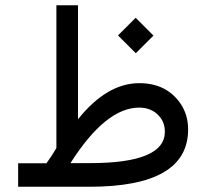

<svg xmlns="http://www.w3.org/2000/svg" viewBox="-20 -713 789 733"><path d="M511.7 -395.5Q615.2 -395.5 668.9 -317.9Q698.2 -274.9 698.2 -218.8Q698.2 0 321.3 0H49.3V-89.8H157.2H158.2V-90.8Q178.2 -118.7 194.8 -147L195.3 -147.5V-147.9V-692.9H277.8V-257.8Q388.2 -395.5 511.7 -395.5ZM324.2 -90.3Q608.9 -90.3 609.4 -209.5Q609.4 -251 580.6 -276.9Q553.2 -302.2 511.2 -302.2Q383.8 -302.2 249 -90.3ZM430.5 -577.7 497.9 -645.1 565.8 -577.2 498.4 -509.8Z"/></svg>

Font: Dirooz
Style: Regular
Weight: 400
Foundry: DejaVu fonts team - Redesigned by Saber Rastikerdar
Version: Version 0.2.1